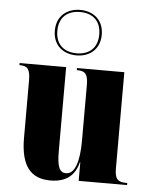

<svg xmlns="http://www.w3.org/2000/svg" viewBox="-56 -861 724 917"><g transform="rotate(5 305.5 -402.0)"><path d="M292 -596C354 -596 404 -634 404 -705C404 -776 354 -814 292 -814C229 -814 179 -776 179 -705C179 -634 229 -596 292 -596ZM292 -606C232 -606 191 -639 191 -705C191 -771 232 -804 292 -804C351 -804 392 -771 392 -705C392 -639 351 -606 292 -606ZM220 10C297 10 338 -27 353 -89H355V0H587V-10H583C542 -10 527 -23 527 -74V-536H300V-526H303C339 -526 354 -512 354 -461V-191C354 -94 334 -31 292 -31C259 -31 248 -59 248 -135V-536H25V-526H27C64 -526 77 -511 77 -456V-182C77 -48 125 10 220 10Z"/></g></svg>

Font: Noto Serif Display Condensed Black
Style: Regular
Weight: 900
Width: 3
Designer: Monotype Design Team
Foundry: Monotype Imaging Inc.
Version: Version 2.009